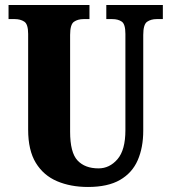

<svg xmlns="http://www.w3.org/2000/svg" viewBox="-20 -734 682 764"><path d="M330 10Q261 10 207 -13Q153 -36 122.5 -86Q92 -136 92 -218V-599Q92 -638 76.5 -648Q61 -658 39 -658H14V-714H336V-658H312Q290 -658 274.5 -647.5Q259 -637 259 -595V-210Q259 -127 288.5 -95.5Q318 -64 372 -64Q416 -64 447.5 -100.5Q479 -137 479 -216V-599Q479 -638 464.5 -648Q450 -658 427 -658H403V-714H628V-658H603Q581 -658 565.5 -647.5Q550 -637 550 -595V-214Q550 -147 528 -96.5Q506 -46 457.5 -18Q409 10 330 10Z"/></svg>

Font: Noto Serif Armenian ExtraCondensed Black
Style: Regular
Weight: 900
Width: 2
Designer: Monotype Design Team
Foundry: Monotype Imaging Inc.
Version: Version 2.008; ttfautohint (v1.8.4.7-5d5b)